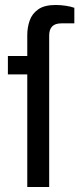

<svg xmlns="http://www.w3.org/2000/svg" viewBox="-20 -751 320 771"><path d="M89.5 0V-452.2H11.7V-526H89.5V-610Q89.5 -640.4 99 -668Q108.4 -695.6 133.3 -713.3Q158.1 -731 203.2 -731Q223.4 -731 243.9 -727.9Q264.4 -724.8 278.5 -719.7V-657.2H226.2Q201.5 -657.2 189.5 -644.8Q177.5 -632.4 177.5 -608.5V0Z"/></svg>

Font: Archivo Variable SemiBold
Style: Regular
Weight: 600
Designer: Hector Gatti
Foundry: Omnibus-Type
Version: Version 2.001